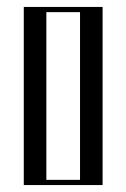

<svg xmlns="http://www.w3.org/2000/svg" viewBox="-20 -533 364 553"><path d="M73.5 0V-513H250.5V0ZM88.5 -15V-498H235.5V-15ZM88.5 -15H235.5V-498H88.5ZM73.5 0H250.5V-513H73.5ZM113.5 -15V-498H210.5V-15ZM48.5 0H275.5V-513H48.5Z"/></svg>

Font: Hussar Outliner
Style: Regular
Weight: 700
Foundry: Cannot Into Space Fonts
Version: Version 0.92